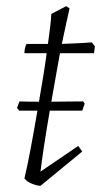

<svg xmlns="http://www.w3.org/2000/svg" viewBox="-20 -592 335 621"><path d="M111 9Q101 9 84 2.5Q67 -4 59 -15Q68 -52 79 -110.5Q90 -169 101 -234H42L35 -243L43 -264Q70 -263 106 -263Q113 -303 119.5 -343Q126 -383 131 -420H59Q59 -429 61 -437Q63 -445 66 -450Q83 -450 100.5 -450Q118 -450 135 -450Q139 -478 142 -502.5Q145 -527 146 -547L194 -572L205 -565Q199 -540 193 -511Q187 -482 180 -450Q205 -451 229 -452Q253 -453 277 -455L287 -442L284 -420H174Q167 -382 160 -342Q153 -302 146 -263Q168 -263 194 -263.5Q220 -264 249 -264L254 -257L246 -234H141Q130 -170 122 -117Q114 -64 111 -37L233 -120L246 -102Z"/></svg>

Font: Labrada Lght
Style: Italic
Weight: 300
Italic angle: -7°
Designer: Mercedes Jáuregui
Foundry: Omnibus-Type Team
Version: Version 1.000; ttfautohint (v1.8.4.7-5d5b)